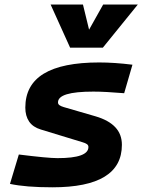

<svg xmlns="http://www.w3.org/2000/svg" viewBox="-20 -796 626 826"><path d="M205.6 9.8Q147.9 9.8 102.3 6.1Q56.6 2.4 22.9 -4.9L61 -131.3Q123.5 -123.5 165 -119.6Q206.5 -115.7 227.5 -115.7Q294.4 -115.7 327.4 -127.7Q360.4 -139.6 360.4 -163.6Q360.4 -171.4 353.8 -176Q347.2 -180.7 335 -184.1L155.8 -238.8Q121.6 -249 105.2 -273.2Q88.9 -297.4 88.9 -333Q88.9 -430.7 168.2 -479Q247.6 -527.3 406.7 -527.3Q439.5 -527.3 475.1 -524.9Q510.7 -522.5 549.8 -517.6L514.2 -395Q473.6 -398.4 440.7 -400.1Q407.7 -401.9 381.8 -401.9Q305.2 -401.9 267.3 -390.4Q229.5 -378.9 229.5 -355.5Q229.5 -348.1 235.8 -343.5Q242.2 -338.9 253.9 -335.4L391.6 -295.4Q447.8 -278.8 476.1 -248.5Q504.4 -218.3 504.4 -172.9Q504.4 -81.5 429.9 -35.9Q355.5 9.8 205.6 9.8ZM281.7 -590.8 197.8 -776.4H336.9L366.2 -656.2H356.4L423.8 -776.4H572.8L422.4 -590.8Z"/></svg>

Font: Cascadia Code PL
Style: Italic
Weight: 400
Italic angle: -10°
Monospace: yes
Designer: Aaron Bell
Foundry: Saja Typeworks
Version: Version 2404.023